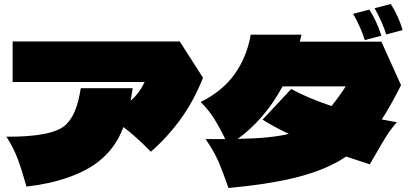

<svg xmlns="http://www.w3.org/2000/svg" viewBox="-20 -933 2040 958"><path d="M877 -726 993 -545Q948 -432 884 -342.5Q820 -253 733 -176Q654 -256 596 -299Q575 -244 544 -201.5Q513 -159 469 -125Q410 -79 318 -47Q226 -15 112 -2Q90 -82 69 -138.5Q48 -195 12 -251Q126 -250 201.5 -265Q277 -280 309 -311Q337 -338 354.5 -381Q372 -424 383 -493H642Q636 -452 632 -431Q673 -464 702 -524H43V-726Z M1907 -761Q1889 -821 1849 -892L1930 -913Q1968 -853 1989 -783ZM1800 -733Q1782 -793 1742 -864L1823 -885Q1860 -827 1883 -755ZM1883 -725 1981 -508Q1928 -403 1885 -337L1960 -323Q1930 -289 1908 -254Q1886 -219 1854 -163Q1845 -148 1838 -135.5Q1831 -123 1825 -113Q1745 -139 1707 -152Q1707 -152 1674 -131Q1578 -76 1443 -44Q1308 -12 1120 5Q1092 -76 1070.5 -126Q1049 -176 1006 -239H1104Q1076 -297 1048 -341.5Q1020 -386 981 -424Q1089 -477 1150.5 -563Q1212 -649 1231 -760H1484L1476 -725ZM1421 -265Q1347 -300 1290 -336L1433 -489Q1517 -443 1634 -404Q1672 -450 1705 -502H1390Q1344 -417 1286.5 -351Q1229 -285 1166 -240Q1334 -243 1421 -265Z"/></svg>

Font: Dela Gothic One
Style: Regular
Weight: 400
Designer: aratakana
Foundry: aratakana
Version: Version 1.004